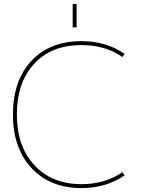

<svg xmlns="http://www.w3.org/2000/svg" viewBox="-20 -950 727 980"><path d="M351 -810V-930H371V-810ZM605 -71 616 -55Q522 10 396 10Q236 10 141 -92Q46 -194 46 -365Q46 -538 140 -639Q234 -740 396 -740Q522 -740 616 -675L605 -659Q517 -720 396 -720Q243 -720 154.5 -624.5Q66 -529 66 -365Q66 -203 156 -106.5Q246 -10 396 -10Q515 -10 605 -71Z"/></svg>

Font: M PLUS 1p Thin
Style: Regular
Weight: 250
Version: Version 1.062